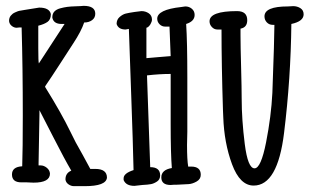

<svg xmlns="http://www.w3.org/2000/svg" viewBox="-20 -634 1078 657"><path d="M233 3Q223 3 214 -3.5Q205 -10 204 -20Q204 -42 224 -50Q201 -89 162 -165.5Q123 -242 115 -257V-242Q115 -214 113.5 -158.5Q112 -103 112 -75V-68H119Q130 -68 140 -60Q150 -52 151 -40Q151 -9 95 -9Q91 -9 83 -9.5Q75 -10 72 -10H53Q21 -10 21 -37Q21 -63 56 -65Q58 -122 58 -239Q58 -401 54 -540H46Q44 -540 41 -539.5Q38 -539 37 -539Q28 -539 20 -545.5Q12 -552 11 -562Q11 -568 12.5 -572.5Q14 -577 17 -580.5Q20 -584 23 -586.5Q26 -589 31.5 -591.5Q37 -594 41 -595.5Q45 -597 52.5 -598Q60 -599 64 -600Q68 -601 76.5 -602Q85 -603 89 -604L114 -608Q149 -608 154 -586Q154 -567 142.5 -559Q131 -551 111 -546V-469Q111 -422 113 -417L201 -552H191Q163 -552 159 -574Q159 -587 166 -594.5Q173 -602 186 -605.5Q199 -609 210.5 -610.5Q222 -612 240 -612.5Q258 -613 266 -614Q306 -614 306 -587Q306 -573 295 -565Q284 -557 268 -557Q258 -527 231 -486Q218 -466 186 -416.5Q154 -367 136 -341L135 -339Q135 -338 134 -337Q190 -247 221 -183L239 -147Q242 -142 263 -104L289 -56H306Q346 -56 346 -26Q343 3 270 3Z M564 -1Q532 -1 532 -27Q532 -53 568 -59Q564 -109 564 -209V-381Q526 -381 483 -376L494 -62Q528 -62 528 -34Q528 -20 517.5 -13Q507 -6 497 -4Q487 -2 467 -1Q443 2 440 2Q411 2 403 -18V-24Q403 -41 437 -52Q435 -144 429 -308.5Q423 -473 421 -535Q419 -535 415 -534Q411 -533 410 -533Q385 -533 379 -552Q379 -567 389.5 -576Q400 -585 410 -587.5Q420 -590 440 -593L464 -596Q478 -596 489 -588.5Q500 -581 500 -567Q500 -560 495 -551.5Q490 -543 484 -540L481 -539V-435Q495 -436 521.5 -438.5Q548 -441 564 -442Q563 -460 562 -492.5Q561 -525 560 -543H545Q534 -543 526 -551Q518 -559 518 -570Q518 -601 600 -610L614 -612Q627 -612 636.5 -604Q646 -596 646 -583Q646 -561 617 -552Q621 -491 621 -369V-183Q621 -176 620.5 -161Q620 -146 620 -138Q620 -87 624 -64H634Q667 -64 667 -36Q667 -21 653 -13Q639 -5 626 -4Q613 -3 587 -2Q572 -2 564 -1Z M983 -613Q997 -613 1008 -606Q1019 -599 1019 -585Q1019 -561 977 -552Q975 -365 952 -179Q930 1 848 1Q801 1 774 -72Q747 -145 744 -233Q744 -237 743.5 -244.5Q743 -252 743 -256Q738 -413 738 -533H724Q713 -533 705 -541.5Q697 -550 697 -561Q697 -596 791 -596Q826 -596 826 -565Q826 -540 803 -536V-513Q803 -477 805 -405Q807 -331 807 -296Q807 -225 817.5 -141.5Q828 -58 851 -58Q873 -58 890.5 -147Q908 -236 912 -316Q919 -505 919 -549H913Q901 -549 893 -557.5Q885 -566 885 -578Q885 -612 965 -612Q969 -612 975 -612.5Q981 -613 983 -613Z"/></svg>

Font: Because We Build
Style: Regular
Weight: 400
Designer: Liz Wetzel, Aaron Williamson, Russ McMullin
Foundry: Red Hat
Version: Version 1.000